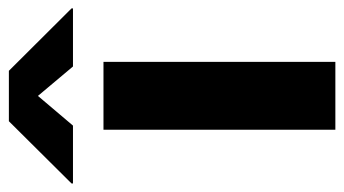

<svg xmlns="http://www.w3.org/2000/svg" viewBox="-266 -610 809 452"><g transform="rotate(-90 139.0 -384.5)"><path d="M59.1 0H218.8V-545.9H59.1ZM68.8 -617.7 138.7 -700.2 208 -617.7H344.7V-621.1L197.8 -768.6H79.1L-67.4 -621.1V-617.7Z"/></g></svg>

Font: Raveo
Style: Bold
Weight: 700
Designer: Jakub Foglar, Rasmus Andersson (Inter)
Foundry: Jakubfoglar.com
Version: Version 1.100;Glyphs 3.2.3 (3260)